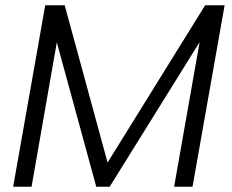

<svg xmlns="http://www.w3.org/2000/svg" viewBox="-20 -710 882 730"><path d="M30 0 152 -690H226L389 -92L760 -690H834L712 0H642L739 -550L397 0H346L196 -549L100 0Z"/></svg>

Font: Poppins Light
Style: Italic
Weight: 300
Italic angle: -10°
Designer: Ninad Kale (Devanagari), Jonny Pinhorn (Latin)
Foundry: Indian Type Foundry
Version: Version 3.200;PS 1.000;hotconv 16.6.54;makeotf.lib2.5.65590